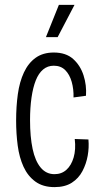

<svg xmlns="http://www.w3.org/2000/svg" viewBox="-20 -755 408 786"><path d="M203 11Q156 11 125 -11.5Q94 -34 76.5 -72Q59 -110 52.5 -159Q46 -208 46 -261Q46 -319 53 -369.5Q60 -420 78 -458.5Q96 -497 126 -518.5Q156 -540 200 -540Q250 -540 279.5 -513.5Q309 -487 322 -446.5Q335 -406 332 -363L281 -356Q282 -390 273.5 -420Q265 -450 247 -468Q229 -486 200 -486Q175 -486 156.5 -470.5Q138 -455 126.5 -426Q115 -397 109 -355.5Q103 -314 103 -263Q103 -195 113.5 -145.5Q124 -96 146.5 -69Q169 -42 203 -42Q232 -42 252 -60Q272 -78 281.5 -110.5Q291 -143 286 -186L342 -184Q345 -151 339 -117.5Q333 -84 317.5 -54.5Q302 -25 274 -7Q246 11 203 11ZM216 -603H168L221 -735H285Z"/></svg>

Font: Bricolage Grotesque 24pt Condensed ExtraLight
Style: Regular
Weight: 250
Width: 3
Designer: Mathieu Triay
Foundry: Atelier Triay
Version: Version 1.001;gftools[0.9.33.dev8+g029e19f]